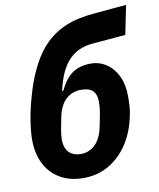

<svg xmlns="http://www.w3.org/2000/svg" viewBox="-85 -819 746 899"><g transform="rotate(-10 288.0 -370.0)"><path d="M240 12Q176 12 129.5 -15Q83 -42 58 -91Q33 -140 33 -207Q33 -230 36.5 -261Q40 -292 47 -328Q58 -382 76.5 -441Q95 -500 123 -553Q151 -606 188 -643Q230 -685 286.5 -708.5Q343 -732 430 -739L576 -752L548 -614L393 -601Q356 -598 327.5 -585.5Q299 -573 276.5 -549.5Q254 -526 238 -491Q222 -456 211 -407H217Q244 -464 279 -487Q314 -510 364 -510Q406 -510 439.5 -487.5Q473 -465 492 -424.5Q511 -384 511 -328Q511 -304 509.5 -281.5Q508 -259 503 -237Q488 -162 451 -106Q414 -50 360.5 -19Q307 12 240 12ZM247 -101Q287 -101 316 -129.5Q345 -158 356 -216L367 -272Q369 -283 370.5 -297Q372 -311 372 -329Q372 -361 355.5 -379Q339 -397 299 -397Q256 -397 226 -369Q196 -341 185 -282L176 -236Q173 -221 171.5 -208Q170 -195 170 -184Q170 -157 179 -138.5Q188 -120 205.5 -110.5Q223 -101 247 -101Z"/></g></svg>

Font: IBM Plex Sans
Style: Bold Italic
Weight: 700
Italic angle: -11.31°
Designer: Mike Abbink, Paul van der Laan, Pieter van Rosmalen
Foundry: Bold Monday
Version: Version 3.201